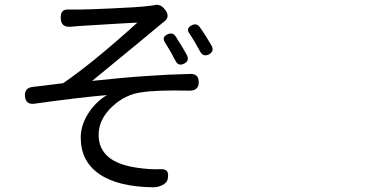

<svg xmlns="http://www.w3.org/2000/svg" viewBox="-20 -756 1540 807"><path d="M624 31.2Q475.6 29.3 397.5 -24.4Q319.3 -78.1 319.3 -177.7Q319.3 -233.4 355.5 -286.1Q386.7 -331.1 429.7 -356.4Q306.6 -345.7 126 -320.3Q87.9 -314.5 85 -351.6Q82 -386.7 117.2 -390.6Q184.6 -398.4 245.1 -406.2Q366.2 -488.3 557.6 -661.1Q541 -660.2 468.8 -656.2Q335.9 -648.4 310.5 -646.5Q299.8 -645.5 276.4 -643.6Q236.3 -640.6 235.4 -678.7Q234.4 -700.2 243.2 -709Q252 -717.8 274.4 -715.8Q292 -715.8 309.6 -715.8Q346.7 -715.8 450.2 -720.7Q563.5 -725.6 600.6 -730.5Q620.1 -732.4 628.9 -734.4Q652.3 -741.2 671.9 -717.8Q700.2 -684.6 665 -661.1Q661.1 -659.2 655.3 -653.3Q652.3 -650.4 650.4 -649.4Q626 -628.9 558.6 -573.2Q416 -456.1 367.2 -416Q503.9 -430.7 594.7 -436.5Q690.4 -443.4 782.2 -445.3Q815.4 -445.3 815.4 -410.2Q815.4 -373 772.5 -375Q638.7 -377.9 576.2 -368.2Q505.9 -359.4 451.2 -307.6Q394.5 -253.9 394.5 -189.5Q394.5 -73.2 557.6 -50.8Q610.4 -43 654.3 -44.9Q675.8 -45.9 682.6 -35.6Q689.5 -25.4 684.6 -2Q681.6 12.7 661.1 22.5Q643.6 31.2 624 31.2ZM717.8 -500Q708 -519.5 696.3 -540Q682.6 -563.5 674.8 -575.2Q657.2 -600.6 685.5 -612.3Q706.1 -621.1 717.8 -603.5L718.8 -602.5Q751 -551.8 765.6 -524.4Q777.3 -500 753.4 -488.3Q729.5 -476.6 717.8 -500ZM821.3 -539.1Q814.5 -551.8 798.8 -579.1Q793.9 -587.9 783.2 -604.5Q779.3 -610.4 777.3 -613.3Q758.8 -636.7 787.1 -650.4Q806.6 -659.2 818.4 -643.6Q842.8 -610.4 869.1 -564.5Q881.8 -540 858.4 -527.3Q834 -515.6 821.3 -539.1Z"/></svg>

Font: Bpmf GenSen Rounded R
Style: R
Weight: 400
Foundry: But Ko
Version: Version 1.320